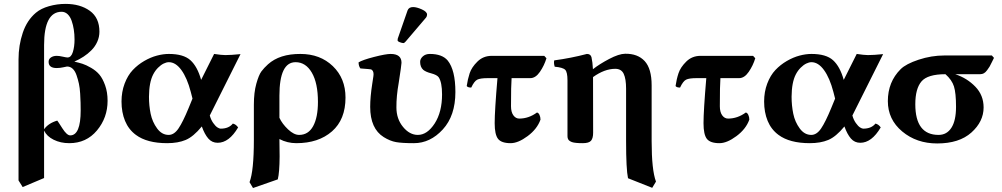

<svg xmlns="http://www.w3.org/2000/svg" viewBox="-20 -718 5092 976"><path d="M204.1 -488.8V-61Q226.1 -91.8 271 -105Q273.9 -102.1 296.9 -65.9Q319.8 -29.8 336.9 -29.8Q390.1 -29.8 390.1 -157.2Q390.1 -179.2 389.6 -196Q389.2 -212.9 387.5 -242.2Q385.7 -271.5 381.1 -292.7Q376.5 -314 369.1 -335.4Q361.8 -356.9 349.6 -368.4Q337.4 -379.9 320.8 -379.9Q318.8 -379.9 302 -376Q285.2 -372.1 268.1 -372.1Q227.1 -372.1 227.1 -403.8Q227.1 -418 239 -426Q251 -434.1 268.1 -434.1Q281.2 -434.1 299.1 -429.9Q316.9 -425.8 323.2 -425.8Q341.8 -425.8 350.3 -453.4Q358.9 -481 358.9 -516.6Q358.9 -543.5 355.2 -567.4Q351.6 -591.3 344.2 -612.3Q336.9 -633.3 323.7 -645.8Q310.5 -658.2 293 -658.2Q204.1 -657.7 204.1 -488.8ZM74.2 199.2V-416Q74.2 -487.3 95.7 -551.3Q117.2 -615.2 162.6 -653.3Q188 -674.8 229 -686.5Q270 -698.2 313 -698.2Q387.7 -698.2 436.5 -663.1Q485.4 -627.9 485.4 -557.1Q485.4 -530.3 474.6 -506.1Q463.9 -481.9 445.3 -463.1Q426.8 -444.3 405 -430.2Q383.3 -416 357.9 -404.8Q381.3 -399.4 399.2 -393.8Q417 -388.2 442.9 -373.3Q468.8 -358.4 485.4 -338.6Q502 -318.8 514.4 -284.2Q526.9 -249.5 526.9 -205.6Q526.9 -119.6 472.9 -54.9Q418.9 9.8 332 9.8Q288.1 9.8 252.9 -7.6Q217.8 -24.9 204.1 -54.2V187L95.2 232.9Z M838.4 -443.8Q912.6 -443.8 948 -411.9Q983.4 -379.9 1002.4 -312L1068.4 -443.8Q1106.4 -438 1125.5 -438Q1154.3 -438 1202.6 -442.9L1046.4 -130.9Q1052.2 -109.4 1063.7 -93Q1075.2 -76.7 1085.2 -70.3Q1095.2 -64 1101.6 -64Q1143.1 -64 1163.6 -89.8Q1179.2 -86.4 1190.4 -70.3Q1144.5 7.8 1086.4 7.8Q1057.6 7.8 1038.8 -13.9Q1020 -35.6 1005.9 -75.2Q962.9 -22.9 923.8 -6.6Q884.8 9.8 829.6 9.8Q727.5 9.8 670.9 -32.2Q633.8 -59.6 615.7 -103.3Q597.7 -147 597.7 -202.1Q597.7 -251 613.5 -293Q629.4 -335 655 -362.1Q680.7 -389.2 713.1 -408Q745.6 -426.8 777.6 -435.3Q809.6 -443.8 838.4 -443.8ZM958.5 -216.8 949.7 -251Q931.2 -321.8 902.1 -361.8Q873 -401.9 838.4 -401.9Q826.2 -401.9 812 -395Q797.9 -388.2 783.4 -373.8Q769 -359.4 758.8 -339.8Q737.8 -299.3 737.3 -226.1Q737.3 -181.2 745.8 -139.6Q754.4 -98.1 778.6 -65.2Q802.7 -32.2 837.4 -32.2Q865.2 -32.2 887.5 -65.2Q909.7 -98.1 938.5 -168Z M1596.2 -200.2Q1596.2 -295.4 1565.2 -348.6Q1534.2 -401.9 1482.4 -401.9Q1400.4 -401.9 1400.4 -231.9V-119.1Q1414.6 -88.4 1444.3 -60.3Q1474.1 -32.2 1500.5 -32.2Q1547.4 -32.2 1571.8 -76.7Q1596.2 -121.1 1596.2 -200.2ZM1392.1 193.8 1266.1 237.8 1248.5 208Q1270.5 150.9 1270.5 -6.8V-186Q1270.5 -248 1283 -292.5Q1295.4 -336.9 1308.8 -355Q1322.3 -373 1342.3 -391.1Q1401.4 -444.3 1507.3 -443.8Q1607.4 -443.8 1671.9 -381.8Q1736.3 -319.8 1736.3 -222.2Q1736.3 -110.4 1667.7 -50.3Q1599.1 9.8 1486.3 9.8Q1440.4 9.8 1400.4 -11.2Q1400.4 2.9 1400.9 32.5Q1401.4 62 1401.4 77.1Q1400.9 158.7 1392.1 193.8Z M2080.1 -682.1Q2098.1 -682.1 2124.5 -670.2Q2150.9 -658.2 2150.9 -644Q2150.9 -635.3 2146 -628.9L2042 -506.8Q2035.2 -499 2030.8 -499Q2023.9 -499 2012.5 -503.4Q2001 -507.8 2001 -513.2Q2001 -519 2002 -522L2051.8 -665Q2058.1 -682.1 2080.1 -682.1ZM2294.9 -250Q2294.9 -129.9 2231 -60.1Q2167 9.8 2084 9.8Q2023.9 9.8 1993.4 4.4Q1962.9 -1 1930.7 -21Q1861.8 -64 1861.8 -174.8Q1861.8 -224.6 1872.1 -291Q1873 -300.8 1876 -316.9Q1878.9 -333 1878.9 -340.8Q1878.9 -358.9 1866.7 -365.2Q1864.7 -366.2 1812 -370.1Q1803.2 -381.3 1802.7 -400.9Q1821.8 -413.1 1881.3 -428.5Q1940.9 -443.8 1965.8 -443.8Q2021 -443.8 2021 -398.9Q2021 -389.2 2006.8 -296.9Q1994.6 -229 1995.1 -171.9Q1995.1 -113.8 2028.6 -73Q2062 -32.2 2104 -32.2Q2151.9 -32.2 2189.9 -90.8Q2227.1 -148.9 2227.1 -237.8Q2227.1 -299.8 2210 -325.2Q2201.2 -337.4 2171.9 -345.2Q2145 -352.1 2131.8 -362.8Q2115.7 -377 2115.7 -403.8Q2115.7 -418.9 2129.4 -431.4Q2143.1 -443.8 2165 -443.8Q2228 -443.8 2255.9 -410.2Q2294.9 -361.8 2294.9 -250Z M2508.8 -320.8H2459.5Q2421.4 -320.8 2406 -313Q2390.6 -305.2 2375.5 -272.9Q2357.4 -272.9 2352.5 -280.8Q2357.4 -314.9 2367.4 -345.5Q2377.4 -376 2407 -405Q2436.5 -434.1 2479.5 -434.1H2746.6L2757.8 -421.9Q2746.6 -384.8 2724.6 -352.8Q2702.6 -320.8 2675.8 -320.8H2580.6Q2577.6 -284.7 2577.6 -178.2Q2577.6 -148.4 2589.6 -131.8Q2601.6 -115.2 2619.6 -115.2Q2667.5 -115.2 2709.5 -146Q2717.3 -145 2722.4 -134Q2727.5 -123 2727.5 -109.9Q2710.4 -62 2662.1 -26.1Q2613.8 9.8 2575.7 9.8Q2528.8 9.8 2511.7 -12.2Q2494.6 -34.2 2494.6 -91.8Q2494.6 -154.8 2508.8 -320.8Z M2995.1 -43.5Q2995.1 -15.6 2984.6 -2.9Q2974.1 9.8 2942.4 9.8Q2932.6 9.8 2924.8 9.5Q2917 9.3 2909.9 8.5Q2902.8 7.8 2897.2 6.8Q2891.6 5.9 2887 4.2Q2882.3 2.4 2878.7 0.2Q2875 -2 2872.3 -4.4Q2869.6 -6.8 2867.9 -10.3Q2866.2 -13.7 2865.5 -17.3Q2864.7 -21 2864.7 -25.9Q2864.7 -46.9 2864.7 -81.1Q2864.7 -115.2 2864.7 -191.2Q2864.7 -267.1 2864.7 -309.1Q2864.7 -351.1 2853.3 -363Q2841.8 -375 2799.8 -378.9Q2793.9 -397.9 2797.4 -411.1Q2882.3 -422.4 2963.4 -443.8Q2982.4 -443.8 2986.8 -426.8Q2992.2 -402.8 2994.1 -366.2Q3026.9 -392.1 3076.4 -418.2Q3126 -444.3 3157.7 -444.8Q3221.7 -445.8 3257.1 -407.5Q3292.5 -369.1 3292.5 -284.2V0Q3292.5 146 3314.5 205.1L3295.4 236.8L3172.4 188Q3162.6 142.1 3162.6 0V-267.1Q3162.6 -316.9 3150.6 -342.5Q3138.7 -368.2 3107.4 -368.2Q3053.2 -368.2 2994.6 -326.2V-321.3Q2994.6 -228.5 2995.1 -43.5Z M3570.3 -320.8H3521Q3482.9 -320.8 3467.5 -313Q3452.1 -305.2 3437 -272.9Q3418.9 -272.9 3414.1 -280.8Q3418.9 -314.9 3429 -345.5Q3439 -376 3468.5 -405Q3498 -434.1 3541 -434.1H3808.1L3819.3 -421.9Q3808.1 -384.8 3786.1 -352.8Q3764.2 -320.8 3737.3 -320.8H3642.1Q3639.2 -284.7 3639.2 -178.2Q3639.2 -148.4 3651.1 -131.8Q3663.1 -115.2 3681.2 -115.2Q3729 -115.2 3771 -146Q3778.8 -145 3783.9 -134Q3789.1 -123 3789.1 -109.9Q3772 -62 3723.6 -26.1Q3675.3 9.8 3637.2 9.8Q3590.3 9.8 3573.2 -12.2Q3556.2 -34.2 3556.2 -91.8Q3556.2 -154.8 3570.3 -320.8Z M4105 -443.8Q4179.2 -443.8 4214.6 -411.9Q4250 -379.9 4269 -312L4335 -443.8Q4373 -438 4392.1 -438Q4420.9 -438 4469.2 -442.9L4313 -130.9Q4318.8 -109.4 4330.3 -93Q4341.8 -76.7 4351.8 -70.3Q4361.8 -64 4368.2 -64Q4409.7 -64 4430.2 -89.8Q4445.8 -86.4 4457 -70.3Q4411.1 7.8 4353 7.8Q4324.2 7.8 4305.4 -13.9Q4286.6 -35.6 4272.5 -75.2Q4229.5 -22.9 4190.4 -6.6Q4151.4 9.8 4096.2 9.8Q3994.1 9.8 3937.5 -32.2Q3900.4 -59.6 3882.3 -103.3Q3864.3 -147 3864.3 -202.1Q3864.3 -251 3880.1 -293Q3896 -335 3921.6 -362.1Q3947.3 -389.2 3979.7 -408Q4012.2 -426.8 4044.2 -435.3Q4076.2 -443.8 4105 -443.8ZM4225.1 -216.8 4216.3 -251Q4197.8 -321.8 4168.7 -361.8Q4139.6 -401.9 4105 -401.9Q4092.8 -401.9 4078.6 -395Q4064.5 -388.2 4050 -373.8Q4035.6 -359.4 4025.4 -339.8Q4004.4 -299.3 4003.9 -226.1Q4003.9 -181.2 4012.5 -139.6Q4021 -98.1 4045.2 -65.2Q4069.3 -32.2 4104 -32.2Q4131.8 -32.2 4154.1 -65.2Q4176.3 -98.1 4205.1 -168Z M4961.9 -340.8H4835.9Q4896 -320.8 4938 -277.3Q4980 -233.9 4980 -171.9Q4980 -100.1 4918 -44.4Q4856 11.2 4744.1 11.2Q4639.2 11.2 4566.2 -49.8Q4493.2 -110.8 4493.2 -204.1Q4493.2 -301.3 4558.1 -366.2Q4585 -393.1 4649.9 -414.6Q4714.8 -436 4780.8 -436H5022L5032.7 -423.8Q5029.8 -418.9 5022.5 -403.1Q5015.1 -387.2 5010.5 -379.6Q5005.9 -372.1 4997.8 -361.1Q4989.7 -350.1 4981.4 -345.5Q4973.1 -340.8 4961.9 -340.8ZM4751 -32.2Q4793 -32.2 4816.4 -68.6Q4839.8 -105 4839.8 -175Q4839.8 -245.1 4829.3 -278.6Q4818.8 -312 4786.1 -340.8Q4695.3 -340.8 4664.1 -304Q4632.8 -267.1 4632.8 -188Q4632.8 -32.2 4751 -32.2Z"/></svg>

Font: Linux Libertine
Style: Bold
Weight: 700
Designer: Philipp H. Poll
Foundry: Philipp H. Poll
Version: Version 5.0.3